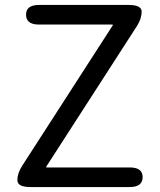

<svg xmlns="http://www.w3.org/2000/svg" viewBox="-20 -754 643 774"><path d="M102 0Q50 0 50 -28Q50 -55 69 -85L434 -651Q437 -655 432 -655H137Q85 -655 85 -695Q85 -734 137 -734H499Q551 -734 551 -707Q551 -679 532 -649L167 -83Q164 -79 169 -79H503Q555 -79 555 -40Q555 0 503 0Z"/></svg>

Font: Resource Han Rounded JP
Style: Regular
Weight: 400
Designer: Cyano Hao (round all glyphs); Ryoko NISHIZUKA 西塚涼子 (kana, bopomofo & ideographs); Paul D. Hunt (Latin, Greek & Cyrillic)
Foundry: Cyano Hao
Version: 0.990